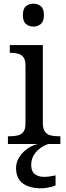

<svg xmlns="http://www.w3.org/2000/svg" viewBox="-20 -780 360 1040"><path d="M23 0V-42H36Q58 -42 76.5 -46.5Q95 -51 106.5 -65.5Q118 -80 118 -109V-426Q118 -456 106.5 -470.5Q95 -485 76.5 -489.5Q58 -494 36 -494H33V-536H212V-114Q212 -83 223 -67.5Q234 -52 253 -47Q272 -42 294 -42H307V0ZM161 -636Q137 -636 120.5 -650Q104 -664 104 -698Q104 -733 120.5 -746.5Q137 -760 161 -760Q184 -760 201 -746.5Q218 -733 218 -698Q218 -664 201 -650Q184 -636 161 -636ZM204 240Q140 240 103.5 213.5Q67 187 67 130Q67 99 84 72Q101 45 127.5 26Q154 7 185 0H242Q221 6 199.5 21.5Q178 37 163.5 60Q149 83 149 115Q149 148 168.5 163Q188 178 218 178Q232 178 247.5 176Q263 174 281 170V224Q271 229 257 232.5Q243 236 229 238Q215 240 204 240Z"/></svg>

Font: Noto Serif Gurmukhi
Style: Regular
Weight: 400
Designer: Vaibhav Singh and the Monotype Design Team
Foundry: Monotype Imaging Inc.
Version: Version 2.003